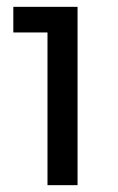

<svg xmlns="http://www.w3.org/2000/svg" viewBox="-20 -765 346 562"><path d="M119 -670H19V-745H207V-223H119Z"/></svg>

Font: BLUETTI 2.0 Normal
Style: Normal
Weight: 400
Designer: Stijn de Vries
Foundry: tokotype
Version: Version 2.005;October 31, 2023;FontCreator 14.0.0.2814 64-bi